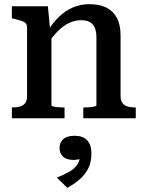

<svg xmlns="http://www.w3.org/2000/svg" viewBox="-20 -568 696 922"><path d="M37 0V-52H40Q62 -52 77.5 -57Q93 -62 101.5 -73.5Q110 -85 110 -106V-436Q110 -450 103 -457Q96 -464 82 -468.5Q68 -473 47 -478L37 -480V-538H210L221 -423L227 -416V-62Q227 -59 237 -56.5Q247 -54 260.5 -53Q274 -52 286 -52H290V0ZM632 0H380V-52H383Q394 -52 408.5 -53Q423 -54 433 -56.5Q443 -59 443 -62V-388Q443 -416 435.5 -434Q428 -452 412 -461.5Q396 -471 369 -471Q341 -471 313.5 -458.5Q286 -446 259.5 -420Q233 -394 207 -355V-415Q232 -457 263 -487Q294 -517 330.5 -532.5Q367 -548 409 -548Q457 -548 490.5 -531.5Q524 -515 541.5 -481.5Q559 -448 559 -397V-106Q559 -85 567.5 -73.5Q576 -62 591.5 -57Q607 -52 629 -52H632ZM303 334 253 285Q285 272 309.5 258.5Q334 245 348.5 226.5Q363 208 363 183L377 190Q368 195 356 197.5Q344 200 333 200Q300 200 283 184.5Q266 169 266 143Q266 117 283.5 100.5Q301 84 338 84Q378 84 398.5 105.5Q419 127 419 169Q419 210 404.5 239.5Q390 269 364.5 291.5Q339 314 303 334Z"/></svg>

Font: Roboto Serif SemiCondensed Medium
Style: Regular
Weight: 500
Width: 4
Designer: Greg Gazdowicz
Foundry: Commercial Type
Version: Version 1.007